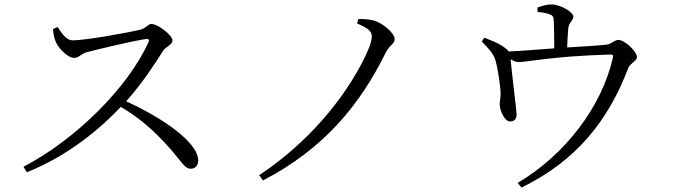

<svg xmlns="http://www.w3.org/2000/svg" viewBox="-20 -794 3040 866"><path d="M219 -663C221 -635 227 -614 233 -602C245 -576 285 -533 314 -533C338 -533 342 -551 373 -559C428 -573 567 -607 638 -618C649 -619 655 -617 650 -604C557 -399 321 -164 86 -42L101 -17C291 -93 433 -215 525 -312C615 -259 679 -200 746 -125C799 -65 813 -33 840 -33C863 -33 874 -50 874 -70C874 -153 710 -264 549 -337C622 -418 681 -510 715 -564C728 -584 758 -592 758 -612C758 -634 693 -686 663 -686C649 -686 637 -667 616 -661C561 -647 364 -612 309 -612C276 -612 257 -648 240 -672Z M1591 -688C1638 -668 1657 -654 1657 -630C1657 -616 1652 -595 1640 -568C1573 -412 1411 -177 1149 -4L1166 20C1441 -123 1603 -320 1720 -557C1737 -592 1760 -595 1760 -617C1760 -645 1706 -691 1664 -702C1642 -707 1619 -709 1596 -708Z M2405 -740C2425 -738 2447 -735 2460 -729C2476 -723 2477 -717 2478 -695C2479 -671 2480 -612 2480 -576C2412 -571 2330 -564 2274 -562C2269 -570 2260 -577 2245 -587C2222 -602 2194 -612 2165 -624L2153 -607C2180 -578 2208 -553 2217 -514C2225 -484 2238 -403 2238 -370C2238 -353 2233 -335 2234 -323C2235 -294 2256 -244 2283 -246C2299 -247 2311 -257 2310 -279C2310 -297 2286 -483 2283 -527C2297 -518 2308 -514 2321 -514C2357 -514 2466 -540 2731 -548C2745 -548 2747 -546 2744 -532C2693 -311 2529 -96 2315 31L2332 52C2579 -68 2724 -250 2814 -488C2821 -507 2853 -519 2853 -537C2853 -560 2799 -614 2769 -614C2753 -614 2736 -595 2718 -593C2677 -588 2603 -584 2538 -580C2539 -608 2541 -643 2543 -664C2545 -694 2566 -700 2566 -719C2566 -739 2509 -774 2467 -774C2446 -774 2427 -768 2404 -760Z"/></svg>

Font: Noto Serif CJK KR
Style: Regular
Weight: 400
Designer: Ryoko NISHIZUKA 西塚涼子 (kana & ideographs); Frank Grießhammer (Latin, Greek & Cyrillic); Wenlong ZHANG 张文龙 (bopomofo); San
Foundry: Adobe
Version: Version 2.001;hotconv 1.1.0;makeotfexe 2.6.0